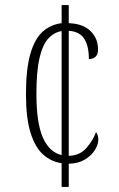

<svg xmlns="http://www.w3.org/2000/svg" viewBox="-20 -734 467 754"><path d="M222 -93Q181 -99 149.5 -127Q118 -155 100 -212.5Q82 -270 82 -364Q82 -464 99.5 -523.5Q117 -583 148.5 -610.5Q180 -638 222 -643V-714H250V-643Q306 -641 335.5 -612Q365 -583 365 -540Q365 -520 355 -511Q345 -502 329 -502Q329 -553 311 -581.5Q293 -610 250 -613V-122Q293 -123 319 -152.5Q345 -182 357 -215Q366 -206 366 -185Q366 -166 352.5 -144.5Q339 -123 313.5 -107.5Q288 -92 250 -91V0H222ZM222 -612Q192 -607 169.5 -582.5Q147 -558 135 -505.5Q123 -453 123 -365Q123 -251 148.5 -193.5Q174 -136 222 -125Z"/></svg>

Font: Noto Serif Hebrew ExtraCondensed ExtraLight
Style: Regular
Weight: 200
Width: 2
Designer: Monotype Design Team
Foundry: Monotype Imaging Inc.
Version: Version 2.004; ttfautohint (v1.8.4.7-5d5b)